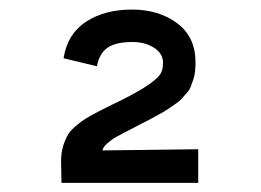

<svg xmlns="http://www.w3.org/2000/svg" viewBox="-20 -766 558 410"><path d="M115.7 -641.6Q124 -693.8 163.8 -719.7Q203.6 -745.6 261.7 -745.6Q319.3 -745.6 358.4 -716.3Q397.5 -687 397.5 -633.3Q397.5 -622.6 396.5 -613.3Q395.5 -604 392.6 -595.5Q389.6 -586.9 387.2 -580.6Q384.8 -574.2 378.2 -566.9Q371.6 -559.6 367.7 -554.9Q363.8 -550.3 353.8 -543.5Q343.8 -536.6 338.1 -532.7Q332.5 -528.8 318.8 -521.2Q305.2 -513.7 297.6 -509.8Q290 -505.9 272.9 -497.1Q268.6 -494.6 258.1 -489.3Q247.6 -483.9 243.2 -481.7Q238.8 -479.5 230.5 -474.9Q222.2 -470.2 218.3 -467.3Q214.4 -464.4 209.5 -460.2Q204.6 -456.1 202.1 -452.4Q199.7 -448.7 198.7 -444.8L403.3 -447.3V-375.5H111.3Q110.4 -406.7 110.4 -421.9Q110.4 -454.1 126.5 -480.5Q130.4 -486.8 138.4 -493.9Q146.5 -501 153.6 -506.3Q160.6 -511.7 174.3 -519.3Q188 -526.9 194.8 -530.3Q201.7 -533.7 218.3 -542Q234.9 -550.3 239.3 -552.2Q279.3 -572.3 299.1 -586.4Q318.8 -600.6 323.5 -609.6Q328.1 -618.7 328.1 -632.3Q328.1 -651.9 308.8 -664.1Q289.6 -676.3 263.2 -676.3Q226.6 -676.3 209.2 -663.8Q191.9 -651.4 187 -624.5Z"/></svg>

Font: FantasqueSansM Nerd Font
Style: Regular
Weight: 400
Monospace: yes
Designer: Jany Belluz
Version: Version 1.8.0 ; ttfautohint (v1.8.2);Nerd Fonts 3.4.0